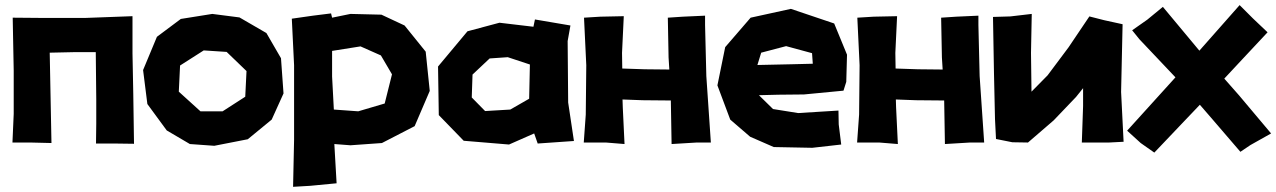

<svg xmlns="http://www.w3.org/2000/svg" viewBox="-20 -553 4952 745"><path d="M29.3 -484.4 33.2 -278.3V-111.3L28.3 0H98.6L179.7 2L172.9 -348.6L263.7 -350.6H351.6L353.5 -168V-73.2L352.5 3.9H424.8L500 4.9L497.1 -190.4L494.1 -345.7V-490.2L310.5 -483.4H145.5Z M803.7 -499 681.6 -479.5 588.9 -410.2 535.2 -281.2 551.8 -149.4 627 -46.9 716.8 5.9 811.5 12.7 941.4 -12.7 1034.2 -88.9 1080.1 -190.4 1070.3 -327.1 1013.7 -424.8 909.2 -485.4ZM859.4 -351.6 936.5 -277.3 931.6 -177.7 843.8 -121.1H757.8L673.8 -197.3L678.7 -298.8L770.5 -357.4Z M1112.3 -480.5 1121.1 -299.8V-10.7L1117.2 171.9L1183.6 168L1286.1 158.2L1277.3 5.9L1339.8 10.7L1461.9 2L1588.9 -63.5L1647.5 -200.2L1631.8 -352.5L1549.8 -454.1L1460 -496.1L1339.8 -499L1268.6 -484.4L1264.6 -501L1194.3 -492.2ZM1268.6 -255.9V-355.5L1378.9 -373L1458 -337.9L1501 -264.6L1472.7 -151.4L1370.1 -121.1L1275.4 -127.9Z M1879.9 -326.2 1950.2 -331.1 2036.1 -302.7 2033.2 -169.9 1960 -127.9 1862.3 -122.1 1810.5 -174.8 1813.5 -263.7ZM2049.8 -449.2 1918 -464.8 1793.9 -431.6 1679.7 -294.9 1682.6 -106.4 1779.3 -6.8 1955.1 7.8 2052.7 -35.2 2066.4 3.9 2207 -5.9 2184.6 -155.3 2182.6 -393.6 2193.4 -454.1 2055.7 -477.5Z M2246.1 -484.4 2254.9 -299.8 2252.9 -108.4 2245.1 0H2331.1L2403.3 5.9L2396.5 -136.7L2395.5 -167L2473.6 -164.1L2583 -163.1L2585.9 5.9L2683.6 0H2738.3L2720.7 -257.8L2715.8 -456.1V-492.2L2629.9 -488.3L2571.3 -484.4L2574.2 -330.1L2577.1 -283.2L2481.4 -284.2L2394.5 -287.1L2393.6 -347.7L2400.4 -490.2L2309.6 -488.3Z M3252.9 -201.2 3263.7 -235.4 3266.6 -340.8 3216.8 -461.9 3048.8 -518.6 2892.6 -484.4 2793.9 -370.1 2763.7 -221.7 2813.5 -88.9 2890.6 -22.5 2982.4 17.6 3131.8 20.5 3244.1 7.8 3234.4 -70.3 3233.4 -124 3077.1 -114.3 2979.5 -129.9 2924.8 -183.6 3000 -185.5 3099.6 -186.5ZM3133.8 -305.7 3052.7 -303.7 2918.9 -300.8 2933.6 -348.6 3030.3 -374 3130.9 -346.7Z M3306.6 -484.4 3315.4 -299.8 3313.5 -108.4 3305.7 0H3391.6L3463.9 5.9L3457 -136.7L3456.1 -167L3534.2 -164.1L3643.6 -163.1L3646.5 5.9L3744.1 0H3798.8L3781.2 -257.8L3776.4 -456.1V-492.2L3690.4 -488.3L3631.8 -484.4L3634.8 -330.1L3637.7 -283.2L3542 -284.2L3455.1 -287.1L3454.1 -347.7L3460.9 -490.2L3370.1 -488.3Z M3833 -487.3 3836.9 -266.6 3840.8 -90.8 3844.7 -13.7 3908.2 -1 3968.8 0 4068.4 -85.9 4155.3 -176.8 4182.6 -210.9V-141.6L4177.7 0H4283.2L4339.8 -2.9L4330.1 -196.3L4335.9 -459L4264.6 -474.6L4207 -489.3L4126 -369.1L4044.9 -260.7L3982.4 -197.3L3980.5 -347.7L3983.4 -499L3900.4 -489.3Z M4492.2 -526.4 4431.6 -476.6 4373 -435.5 4401.4 -400.4 4541 -252.9 4353.5 -45.9 4406.2 2 4459 39.1 4574.2 -82 4635.7 -146.5 4679.7 -95.7 4793 36.1 4832 9.8 4912.1 -35.2 4788.1 -182.6 4730.5 -248 4799.8 -322.3 4898.4 -427.7 4841.8 -481.4 4790 -533.2 4633.8 -356.4Z"/></svg>

Font: MaokenAssortedSans-TC
Style: Regular
Weight: 500
Version: Version 0.83